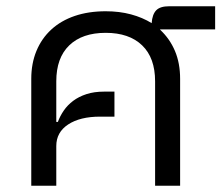

<svg xmlns="http://www.w3.org/2000/svg" viewBox="-20 -594 710 614"><path d="M80 -342Q80 -391 96.5 -431Q113 -471 144 -499.5Q175 -528 219 -543Q263 -558 318 -558Q362 -558 399 -548Q436 -538 465 -520Q467 -548 479.5 -561Q492 -574 521 -574H668V-500H492V-499Q523 -470 539.5 -431Q556 -392 556 -342V0H476V-334Q476 -409 434.5 -449Q393 -489 318 -489Q243 -489 201.5 -449Q160 -409 160 -334V-204H165Q172 -223 184 -240.5Q196 -258 214 -271.5Q232 -285 256.5 -293Q281 -301 313 -301H346V-221H300Q236 -221 198 -196Q160 -171 160 -127V0H80Z"/></svg>

Font: IBM Plex Sans Thai
Style: Regular
Weight: 400
Designer: Mike Abbink, Paul van der Laan, Pieter van Rosmalen, Ben Mitchell, Mark Frömberg
Foundry: Bold Monday
Version: Version 1.1